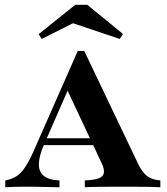

<svg xmlns="http://www.w3.org/2000/svg" viewBox="-20 -792 705 812"><path d="M2.4 0V-29Q29.8 -33.9 49.2 -46.4Q68.5 -58.9 85.5 -83.9Q102.4 -108.9 120.2 -148.4L308.9 -576.6H336.3L562.9 -101.6Q581.5 -62.9 602.4 -47.2Q623.4 -31.5 658.1 -29V0Q631.5 -1.6 591.5 -2Q551.6 -2.4 500 -2.4Q441.9 -2.4 401.2 -2Q360.5 -1.6 338.7 0V-29Q378.2 -30.6 397.6 -37.9Q416.9 -45.2 419.4 -61.3Q421.8 -77.4 408.9 -104L257.3 -426.6L277.4 -434.7L166.9 -182.3Q145.2 -133.1 144.4 -99.6Q143.5 -66.1 164.9 -48.4Q186.3 -30.6 231.5 -29V0Q200.8 -0.8 178.2 -1.2Q155.6 -1.6 136.7 -2Q117.7 -2.4 97.6 -2.4Q71 -2.4 48 -2Q25 -1.6 2.4 0ZM148.4 -178.2 161.3 -207.3H408.1L421.8 -178.2ZM156.5 -627.4 143.5 -647.6 298.4 -771.8H349.2L500 -648.4L486.3 -627.4L262.9 -702.4L310.5 -704.8Z"/></svg>

Font: Playfair 5pt SemiExpanded Light ExtraBold
Style: Regular
Weight: 800
Version: Version 2.001;gftools[0.9.30]